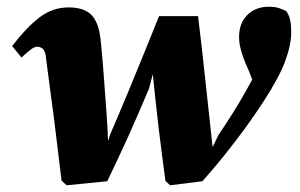

<svg xmlns="http://www.w3.org/2000/svg" viewBox="-20 -538 892 571"><path d="M163 -1Q157 -48 151.5 -96Q146 -144 140 -190Q134 -236 128 -280Q122 -324 117 -364Q115 -386 107.5 -392.5Q100 -399 91 -399Q82 -399 70.5 -390Q59 -381 44 -367L16 -401Q60 -458 98.5 -487Q137 -516 184 -516Q231 -516 253 -492.5Q275 -469 280 -413Q285 -362 289 -307.5Q293 -253 297 -199Q301 -145 302 -94H293L308 -139Q334 -199 358 -257Q382 -315 405.5 -372.5Q429 -430 453 -490H569Q575 -443 580.5 -393Q586 -343 591.5 -292Q597 -241 602.5 -191Q608 -141 613 -94H609L630 -137Q653 -171 672.5 -202Q692 -233 710 -265Q728 -297 747 -332Q754 -346 760 -360.5Q766 -375 772 -389L750 -252L718 -332Q711 -347 705 -363Q699 -379 695 -395.5Q691 -412 691 -428Q691 -469 715.5 -493.5Q740 -518 780 -518Q797 -518 809.5 -514Q822 -510 831 -505Q839 -495 842.5 -480.5Q846 -466 846 -442Q846 -423 841.5 -401.5Q837 -380 827.5 -354.5Q818 -329 802 -300Q787 -272 763 -235Q739 -198 709.5 -157.5Q680 -117 647.5 -76.5Q615 -36 582 1L486 13L472 0Q467 -38 461.5 -79.5Q456 -121 451 -164Q446 -207 441.5 -249.5Q437 -292 433 -331H438L423 -274Q408 -239 393 -204Q378 -169 362.5 -134.5Q347 -100 331 -66.5Q315 -33 299 1L178 13Z"/></svg>

Font: Source Serif 4 ExtraBold
Style: Italic
Weight: 800
Italic angle: -12°
Designer: Frank Grießhammer
Foundry: Adobe Systems Incorporated
Version: Version 4.004;hotconv 1.0.116;makeotfexe 2.5.65601